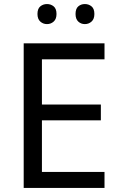

<svg xmlns="http://www.w3.org/2000/svg" viewBox="-20 -928 596 948"><path d="M496 0H97V-714H496V-635H187V-412H478V-334H187V-79H496ZM165 -859Q165 -885 179 -896.5Q193 -908 212 -908Q231 -908 245 -896.5Q259 -885 259 -859Q259 -834 245 -821.5Q231 -809 212 -809Q193 -809 179 -821.5Q165 -834 165 -859ZM353 -859Q353 -885 366.5 -896.5Q380 -908 399 -908Q418 -908 432 -896.5Q446 -885 446 -859Q446 -834 432 -821.5Q418 -809 399 -809Q380 -809 366.5 -821.5Q353 -834 353 -859Z"/></svg>

Font: Noto Sans Hanifi Rohingya
Style: Regular
Weight: 400
Designer: Monotype Design Team and DaltonMaag
Foundry: Google LLC
Version: Version 2.101